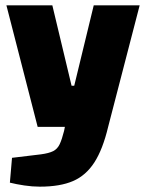

<svg xmlns="http://www.w3.org/2000/svg" viewBox="-20 -520 546 719"><path d="M121 -45 4 -500H176L248 -199H258L331 -500H503L385 -45ZM129 179Q101 179 71 174.5Q41 170 17 164L25 71L133 58Q163 54 179 46Q195 38 203.5 20Q212 2 220 -30L223 -45H385Q365 39 333.5 88Q302 137 253.5 158Q205 179 129 179Z"/></svg>

Font: Changa
Style: Bold
Weight: 700
Designer: Eduardo Rodriguez Tunni
Foundry: Eduardo Rodriguez Tunni
Version: Version 3.002; ttfautohint (v1.8.2)